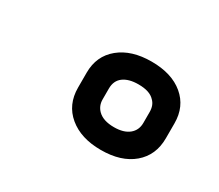

<svg xmlns="http://www.w3.org/2000/svg" viewBox="-74 -864 749 657"><g transform="rotate(30 300.0 -535.5)"><path d="M367 -710Q447 -710 493.5 -671Q540 -632 540 -566V-507Q540 -440 493.5 -400.5Q447 -361 367 -361Q288 -361 240.5 -400.5Q193 -440 193 -507V-566Q193 -632 240.5 -671Q288 -710 367 -710ZM367 -451Q405 -451 426 -468Q447 -485 447 -514V-557Q447 -584 431 -599Q412 -620 367 -620Q329 -620 307.5 -604Q286 -588 286 -557V-514Q286 -489 303 -472Q324 -451 367 -451Z"/></g></svg>

Font: Recursive Mn Lnr St
Style: Bold Italic
Weight: 700
Italic angle: -15°
Monospace: yes
Version: Version 1.079;hotconv 1.0.112;makeotfexe 2.5.65598; ttfautoh